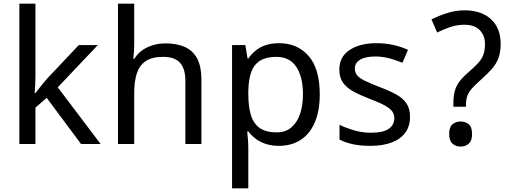

<svg xmlns="http://www.w3.org/2000/svg" viewBox="-20 -780 2804 1040"><path d="M172 -363Q172 -347 170.5 -321Q169 -295 168 -276H172Q178 -284 190 -299Q202 -314 214.5 -329.5Q227 -345 236 -355L407 -536H510L293 -307L525 0H419L233 -250L172 -197V0H85V-760H172Z M707 -537Q707 -518 705.5 -498Q704 -478 702 -462H708Q725 -490 751 -508Q777 -526 809 -535.5Q841 -545 875 -545Q940 -545 983.5 -524.5Q1027 -504 1049 -461Q1071 -418 1071 -349V0H984V-343Q984 -408 955 -440Q926 -472 864 -472Q804 -472 770 -449.5Q736 -427 721.5 -383.5Q707 -340 707 -277V0H619V-760H707Z M1492 -546Q1591 -546 1651.5 -477Q1712 -408 1712 -269Q1712 -178 1684.5 -115.5Q1657 -53 1607.5 -21.5Q1558 10 1491 10Q1450 10 1418 -1Q1386 -12 1363.5 -29.5Q1341 -47 1325 -68H1319Q1321 -51 1323 -25Q1325 1 1325 20V240H1237V-536H1309L1321 -463H1325Q1341 -486 1363.5 -505Q1386 -524 1417.5 -535Q1449 -546 1492 -546ZM1476 -472Q1422 -472 1389 -451.5Q1356 -431 1341 -390Q1326 -349 1325 -286V-269Q1325 -203 1339 -157Q1353 -111 1386.5 -87Q1420 -63 1478 -63Q1527 -63 1558.5 -90Q1590 -117 1605.5 -163.5Q1621 -210 1621 -270Q1621 -362 1585.5 -417Q1550 -472 1476 -472Z M2201 -148Q2201 -96 2175 -61Q2149 -26 2101 -8Q2053 10 1987 10Q1931 10 1890.5 1Q1850 -8 1819 -24V-104Q1851 -88 1896.5 -74.5Q1942 -61 1989 -61Q2056 -61 2086 -82.5Q2116 -104 2116 -140Q2116 -160 2105 -176Q2094 -192 2065.5 -208Q2037 -224 1984 -244Q1932 -264 1895 -284Q1858 -304 1838 -332Q1818 -360 1818 -404Q1818 -472 1873.5 -509Q1929 -546 2019 -546Q2068 -546 2110.5 -536.5Q2153 -527 2190 -510L2160 -440Q2126 -454 2089 -464Q2052 -474 2013 -474Q1959 -474 1930.5 -456.5Q1902 -439 1902 -409Q1902 -387 1915 -371.5Q1928 -356 1958.5 -341.5Q1989 -327 2040 -307Q2091 -288 2127 -268Q2163 -248 2182 -219.5Q2201 -191 2201 -148Z M2436 -202V-220Q2436 -258 2443 -285.5Q2450 -313 2468.5 -338Q2487 -363 2519 -390Q2550 -417 2569.5 -438Q2589 -459 2598 -483Q2607 -507 2607 -541Q2607 -588 2578.5 -617Q2550 -646 2496 -646Q2456 -646 2419 -633.5Q2382 -621 2348 -604L2317 -675Q2357 -695 2403 -709.5Q2449 -724 2496 -724Q2587 -724 2639.5 -676Q2692 -628 2692 -542Q2692 -499 2680.5 -467Q2669 -435 2645.5 -408Q2622 -381 2587 -350Q2554 -321 2536 -300.5Q2518 -280 2511 -260Q2504 -240 2504 -211V-202ZM2475 14Q2449 14 2431 -2Q2413 -18 2413 -54Q2413 -92 2431 -107Q2449 -122 2475 -122Q2501 -122 2519 -107Q2537 -92 2537 -54Q2537 -18 2519 -2Q2501 14 2475 14Z"/></svg>

Font: hexugurmukhi05
Style: Book
Weight: 400
Designer: Jelle Bosma - Monotype Design Team
Foundry: Monotype Imaging Inc.
Version: Version 2.003